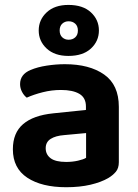

<svg xmlns="http://www.w3.org/2000/svg" viewBox="-20 -757 569 792"><path d="M253.2 -89Q278.7 -89 301.6 -94.2Q324.5 -99.4 335.1 -106V-208.1L245.5 -199.8Q209.3 -197.1 188.9 -184Q168.5 -171 168.5 -145.5Q168.5 -119.7 188.8 -104.3Q209.1 -89 253.2 -89ZM247.6 -492.2Q349.1 -492.2 409.7 -449.5Q470.2 -406.9 470.2 -316.3V-87.9Q470.2 -63.2 457.8 -48.4Q445.3 -33.6 426.3 -22.3Q397.1 -5.4 353.1 5Q309.1 15.3 253.2 15.3Q151.9 15.3 92.5 -24Q33.1 -63.3 33.1 -141.2Q33.1 -208.9 75.3 -245Q117.5 -281.2 199.7 -289.5L334.5 -303.5V-317.6Q334.5 -353.8 307.5 -369.8Q280.4 -385.9 231.4 -385.9Q193 -385.9 156.2 -376.5Q119.4 -367.2 90.4 -354.2Q79.1 -362.5 70.9 -377.9Q62.8 -393.4 62.8 -410Q62.8 -450.5 106.3 -468.4Q134.6 -480.5 172.7 -486.3Q210.9 -492.2 247.6 -492.2ZM139.7 -631.3Q139.7 -675.4 172.5 -706Q205.3 -736.7 262.2 -736.7Q322.1 -736.7 355.1 -706Q388 -675.4 388 -631.3Q388 -587.3 355.1 -556.8Q322.1 -526.3 262.2 -526.3Q205.3 -526.3 172.5 -556.8Q139.7 -587.3 139.7 -631.3ZM226.1 -631.3Q226.1 -613.1 236.8 -603.1Q247.5 -593.1 262.9 -593.1Q279.6 -593.1 290.4 -603Q301.3 -612.9 301.3 -631Q301.3 -649.2 290.4 -659.2Q279.6 -669.2 262.9 -669.2Q247.5 -669.2 236.8 -659.3Q226.1 -649.4 226.1 -631.3Z"/></svg>

Font: Baloo Tamma 2
Style: Regular
Weight: 400
Designer: Divya Kowshik, Shuchita Grover and Ek Type
Foundry: Ek Type
Version: Version 1.700